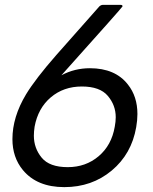

<svg xmlns="http://www.w3.org/2000/svg" viewBox="-20 -754 629 788"><path d="M244 14Q132 14 74 -56Q31 -108 31 -183Q31 -274 87 -367Q126 -431 211 -528L388 -728Q395 -734 402 -734H475Q483 -734 483 -728Q483 -725 232 -445Q286 -474 349 -474Q453 -474 505 -407Q544 -358 544 -286Q544 -261 539 -232Q520 -122 438.5 -54Q357 14 244 14ZM258 -68Q332 -68 385 -113Q438 -158 451 -234Q455 -255 455 -273Q455 -322 422.5 -360.5Q390 -399 316 -399Q241 -399 188.5 -354.5Q136 -310 122 -234Q119 -214 119 -197Q119 -146 151 -107Q183 -68 258 -68Z"/></svg>

Font: YamahaIndonesia935. App
Style: Italic
Weight: 400
Italic angle: -10°
Designer: Dalton Maag Ltd
Foundry: Dalton Maag Ltd
Version: Version 1.002; January 01, 2024; Regular/Italic